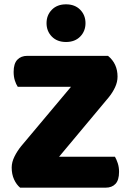

<svg xmlns="http://www.w3.org/2000/svg" viewBox="-20 -867 600 887"><path d="M73 0Q56 -14 45 -38Q34 -62 34 -93Q34 -118 47 -144Q60 -170 78 -192L308 -466H62Q54 -478 48.5 -495.5Q43 -513 43 -535Q43 -573 60 -591Q77 -609 106 -609H479Q523 -573 523 -513Q523 -488 511.5 -463.5Q500 -439 482 -417L253 -143H511Q518 -131 524 -113Q530 -95 530 -73Q530 -35 513.5 -17.5Q497 0 468 0ZM375 -760Q375 -723 350.5 -698Q326 -673 285 -673Q244 -673 219.5 -698Q195 -723 195 -760Q195 -797 219.5 -822Q244 -847 285 -847Q326 -847 350.5 -822Q375 -797 375 -760Z"/></svg>

Font: Baloo 2 ExtraBold
Style: Regular
Weight: 800
Designer: Sarang Kulkarni and Ek Type
Foundry: Ek Type
Version: Version 1.640;hotconv 1.0.111;makeotfexe 2.5.65597; ttfautoh